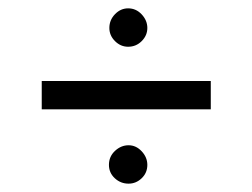

<svg xmlns="http://www.w3.org/2000/svg" viewBox="-20 -543 603 460"><path d="M287 -431Q269 -431 255.5 -444.5Q242 -458 242 -476Q242 -495 255.5 -509Q269 -523 287 -523Q306 -523 319.5 -508.5Q333 -494 333 -476Q333 -458 319.5 -444.5Q306 -431 287 -431ZM80 -281V-349H485V-281ZM288 -103Q269 -103 255 -116Q241 -129 241 -148Q241 -168 255.5 -181.5Q270 -195 288 -195Q306 -195 319.5 -180.5Q333 -166 333 -148Q333 -129 319.5 -116Q306 -103 288 -103Z"/></svg>

Font: Inconsolata SemiExpanded Thin
Style: Regular
Weight: 100
Width: 6
Monospace: yes
Designer: Raph Levien, Cyreal, Brenton Simpson
Foundry: Raph Levien, Cyreal, Google
Version: Version 3.100; ttfautohint (v1.8.4.7-5d5b)